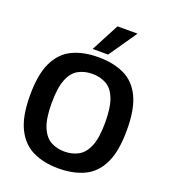

<svg xmlns="http://www.w3.org/2000/svg" viewBox="-165 -1043 1026 1169"><g transform="rotate(20 348.5 -458.0)"><path d="M349 10Q255 10 184.5 -23.5Q114 -57 75 -135.5Q36 -214 36 -350Q36 -486 74 -564.5Q112 -643 182 -676.5Q252 -710 349 -710Q446 -710 516.5 -677Q587 -644 625 -566Q663 -488 663 -353Q663 -214 624.5 -135Q586 -56 515.5 -23Q445 10 349 10ZM349 -99Q399 -99 438.5 -120.5Q478 -142 500.5 -196.5Q523 -251 523 -350Q523 -450 500.5 -505Q478 -560 438.5 -581Q399 -602 349 -602Q300 -602 260.5 -581Q221 -560 198.5 -505.5Q176 -451 176 -350Q176 -250 199 -195.5Q222 -141 261 -120Q300 -99 349 -99ZM298 -745 393 -926H523L398 -745Z"/></g></svg>

Font: Georama SemiBold
Style: Regular
Weight: 600
Designer: Jean-Baptiste Levee
Foundry: Production Type
Version: Version 1.000